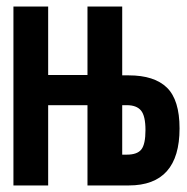

<svg xmlns="http://www.w3.org/2000/svg" viewBox="-20 -566 570 586"><path d="M21 0V-546H127V-337H247V-546H353V-336H373Q451 -336 489.5 -298.5Q528 -261 528 -174Q528 0 373 0H247V-245H127V0ZM353 -94H367Q399 -94 411.5 -110Q424 -126 424 -169Q424 -212 410.5 -228.5Q397 -245 367 -245H353Z"/></svg>

Font: Noto Sans Mono Condensed
Style: Bold
Weight: 700
Width: 3
Designer: Monotype Design Team
Foundry: Monotype Imaging Inc.
Version: Version 2.014